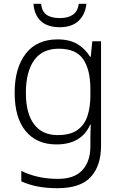

<svg xmlns="http://www.w3.org/2000/svg" viewBox="-20 -749 639 1009"><path d="M283 -542Q345 -542 386.5 -517.5Q428 -493 453 -451H457L465 -532H511V17Q511 122 457 181Q403 240 282 240Q222 240 175.5 230.5Q129 221 92 204V149Q129 168 178 179.5Q227 191 284 191Q371 191 413 145Q455 99 455 20V-11Q455 -32 455.5 -53.5Q456 -75 457 -94H454Q408 10 276 10Q173 10 115 -60Q57 -130 57 -262Q57 -391 115 -466.5Q173 -542 283 -542ZM289 -493Q202 -493 159 -432Q116 -371 116 -261Q116 -153 159 -96Q202 -39 283 -39Q349 -39 386.5 -65.5Q424 -92 439.5 -139Q455 -186 455 -246V-281Q455 -382 417.5 -437.5Q380 -493 289 -493ZM434 -729Q428 -672 392.5 -639Q357 -606 294 -606Q229 -606 194.5 -638.5Q160 -671 156 -729H196Q200 -689 224.5 -671.5Q249 -654 295 -654Q338 -654 363.5 -672Q389 -690 394 -729Z"/></svg>

Font: Noto Sans Canadian Aboriginal Light
Style: Regular
Weight: 300
Designer: Monotype Design Team, Typotheque's Kevin King
Foundry: Monotype Imaging Inc.
Version: Version 2.004; ttfautohint (v1.8.4.7-5d5b)